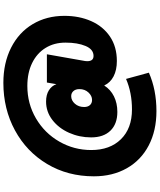

<svg xmlns="http://www.w3.org/2000/svg" viewBox="78 -806 972 1169"><g transform="rotate(-90 564.5 -221.0)"><path d="M645 -687Q766 -687 859 -640Q952 -593 1002.5 -508.5Q1053 -424 1053 -315Q1053 -225 1021 -152.5Q989 -80 927 -38Q865 4 778 4Q723 4 684.5 -16Q646 -36 629 -73Q604 -34 562.5 -13.5Q521 7 468 7Q395 7 354 -35Q313 -77 313 -153Q313 -224 341 -287Q369 -350 419 -388.5Q469 -427 531 -427Q572 -427 599.5 -410Q627 -393 637 -364L647 -422H819L780 -201Q777 -188 777 -176Q777 -138 809 -138Q849 -138 869.5 -186.5Q890 -235 890 -309Q890 -378 857.5 -430.5Q825 -483 765.5 -512Q706 -541 626 -541Q518 -541 428.5 -488.5Q339 -436 287.5 -346.5Q236 -257 236 -152Q236 -38 302 29Q368 96 483 96Q585 96 669 60L707 199Q603 245 473 245Q354 245 264 198Q174 151 125 64.5Q76 -22 76 -136Q76 -295 151 -420.5Q226 -546 356 -616.5Q486 -687 645 -687ZM541 -147Q566 -147 586.5 -169Q607 -191 607 -224Q607 -247 595 -260.5Q583 -274 564 -274Q538 -274 518 -251.5Q498 -229 498 -195Q498 -173 509.5 -160Q521 -147 541 -147Z"/></g></svg>

Font: Fz Poppins Black
Style: Regular
Weight: 900
Designer: Ninad Kale (Devanagari), Jonny Pinhorn (Latin)
Foundry: Indian Type Foundry
Version: Vit hóa bi Vntype.Com & FontZin.Com